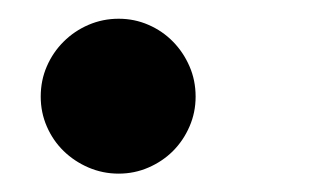

<svg xmlns="http://www.w3.org/2000/svg" viewBox="-20 -175 358 207"><path d="M190.9 -70.8Q190.9 -53.7 184.3 -38.6Q177.7 -23.4 166.5 -12.2Q155.3 -1 140.1 5.6Q125 12.2 107.9 12.2Q90.8 12.2 75.4 5.6Q60.1 -1 48.6 -12.2Q37.1 -23.4 30.5 -38.6Q23.9 -53.7 23.9 -70.8Q23.9 -88.4 30.5 -103.5Q37.1 -118.7 48.6 -130.1Q60.1 -141.6 75.4 -148.2Q90.8 -154.8 107.9 -154.8Q125 -154.8 140.1 -148.2Q155.3 -141.6 166.5 -130.1Q177.7 -118.7 184.3 -103.5Q190.9 -88.4 190.9 -70.8Z"/></svg>

Font: Charis SIL Viet
Style: Bold Italic
Weight: 700
Italic angle: -11°
Foundry: SIL International
Version: Version 5.000